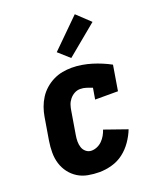

<svg xmlns="http://www.w3.org/2000/svg" viewBox="-144 -861 788 956"><g transform="rotate(-20 250.0 -382.5)"><path d="M216 8Q186 8 156.5 2.5Q127 -3 103 -18Q79 -33 62 -55.5Q45 -78 36.5 -105.5Q28 -133 28 -163.5Q28 -194 33 -225L53 -345Q57 -369 65.5 -393Q74 -417 88 -439Q102 -461 122 -478.5Q142 -496 165.5 -507.5Q189 -519 213.5 -523.5Q238 -528 263 -528Q290 -528 316.5 -523.5Q343 -519 367.5 -511.5Q392 -504 416 -494Q440 -484 462 -472L440 -339H319L329 -398Q314 -404 298.5 -409Q283 -414 266 -414Q250 -414 235.5 -406Q221 -398 210.5 -385Q200 -372 195 -356.5Q190 -341 188 -326L168 -206Q165 -189 165 -172.5Q165 -156 170 -141Q175 -126 187.5 -116Q200 -106 216 -106Q231 -106 246 -112.5Q261 -119 272.5 -130.5Q284 -142 292 -156Q300 -170 305 -185L425 -143Q413 -112 392.5 -82.5Q372 -53 344.5 -32Q317 -11 283 -1.5Q249 8 216 8ZM278 -574 220 -626 369 -773 439 -707Z"/></g></svg>

Font: Iosevka Curly Slab Heavy
Style: Italic
Weight: 900
Italic angle: -9°
Monospace: yes
Designer: Belleve Invis
Foundry: Belleve Invis
Version: Version 22.1.2; ttfautohint (v1.8.4)